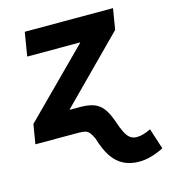

<svg xmlns="http://www.w3.org/2000/svg" viewBox="-109 -609 794 900"><g transform="rotate(-15 288.0 -158.5)"><path d="M6.3 0 22 -94.7 332 -405.3 332.5 -407.2H75.7L94.7 -522.5H522.9L506.3 -421.4L204.1 -116.7L185.1 0ZM456.1 204.6Q413.6 204.6 381.1 188.2Q348.6 171.9 325.4 137.5Q302.2 103 286.1 48.3Q276.9 27.8 268.6 17.3Q260.3 6.8 248.8 3.4Q237.3 0 217.3 0H148.9L168 -114.7H253.9Q293.9 -114.7 320.3 -105Q346.7 -95.2 364.5 -72Q382.3 -48.8 396.5 -7.8Q408.2 27.8 419.2 49.6Q430.2 71.3 443.6 80.8Q457 90.3 475.6 90.3Q490.2 90.3 507.8 85.2Q525.4 80.1 543.5 70.8L576.2 171.9Q546.9 187 516.6 195.8Q486.3 204.6 456.1 204.6Z"/></g></svg>

Font: Inter 28pt
Style: Bold Italic
Weight: 700
Italic angle: -9.3988°
Designer: Rasmus Andersson
Foundry: rsms
Version: Version 4.001;git-66647c0bb